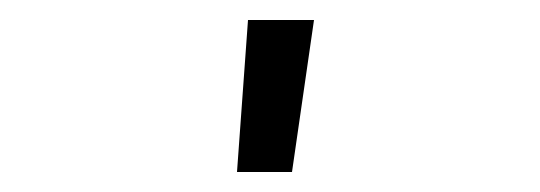

<svg xmlns="http://www.w3.org/2000/svg" viewBox="-20 -772 540 192"><path d="M217 -600 228 -752H294L272 -600Z"/></svg>

Font: Iosevka Custom Light
Style: Regular
Weight: 300
Monospace: yes
Designer: Belleve Invis
Foundry: Belleve Invis
Version: Version 27.3.5